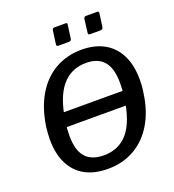

<svg xmlns="http://www.w3.org/2000/svg" viewBox="-165 -1082 1097 1208"><g transform="rotate(-20 383.0 -478.0)"><path d="M422 -941 410 -854Q409 -845 404.5 -841Q400 -837 389 -837H324Q314 -837 311.5 -840.5Q309 -844 310 -852L322 -940Q325 -954 336 -954H412Q425 -954 422 -941ZM634 -941 622 -854Q621 -845 616 -841Q611 -837 600 -837H535Q525 -837 523 -840.5Q521 -844 522 -852L533 -940Q536 -954 548 -954H624Q636 -954 634 -941ZM634 -338H146V-432H634ZM351 -2Q261 -2 198.5 -36.5Q136 -71 102.5 -138Q69 -205 69 -299Q69 -319 70.5 -341Q72 -363 75 -386Q93 -506 143.5 -590.5Q194 -675 272.5 -719.5Q351 -764 449 -764Q537 -764 600 -728.5Q663 -693 696.5 -625.5Q730 -558 730 -462Q730 -442 728.5 -420Q727 -398 723 -375Q707 -257 656.5 -173.5Q606 -90 528 -46Q450 -2 351 -2ZM356 -91Q457 -91 517.5 -162.5Q578 -234 599 -385Q603 -413 604.5 -438Q606 -463 606 -484Q606 -582 566.5 -629Q527 -676 447 -676Q346 -676 284 -602Q222 -528 200 -374Q196 -348 194.5 -324Q193 -300 193 -280Q193 -183 233.5 -137Q274 -91 356 -91Z"/></g></svg>

Font: Libre Franklin Medium
Style: Italic
Weight: 500
Italic angle: -8°
Designer: Pablo Impallari, Rodrigo Fuenzalida, Nhung Nguyen
Foundry: Impallari Type
Version: Version 3.000